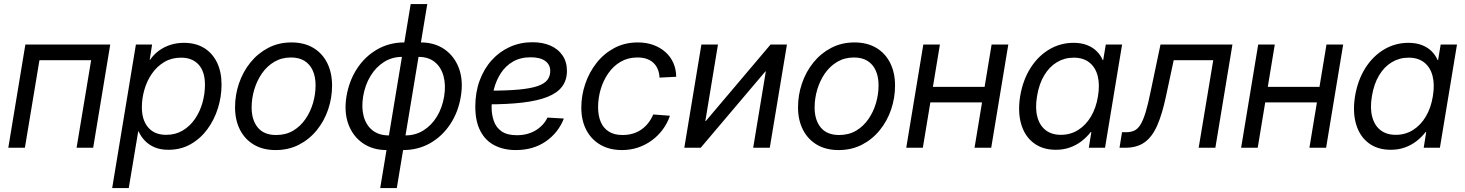

<svg xmlns="http://www.w3.org/2000/svg" viewBox="-20 -748 7418 972"><path d="M538.1 -522.5 451.7 0H367.7L441.4 -443.4H179.7L106 0H22L108.4 -522.5Z M547.9 204.1 668 -522.5H750L737.8 -444.8H739.3Q757.8 -471.7 783.9 -491Q810.1 -510.3 842.3 -520.8Q874.5 -531.2 911.1 -531.2Q970.7 -531.2 1013.2 -505.1Q1055.7 -479 1078.6 -431.6Q1101.6 -384.3 1101.6 -319.8Q1101.6 -259.3 1083.3 -200.4Q1064.9 -141.6 1030 -94Q995.1 -46.4 945.3 -18.1Q895.5 10.3 832.5 10.3Q793.5 10.3 764.2 -1.7Q734.9 -13.7 714.4 -34.7Q693.8 -55.7 681.6 -83H679.7L631.8 204.1ZM821.3 -65.4Q868.7 -65.4 905.3 -87.4Q941.9 -109.4 967 -146Q992.2 -182.6 1004.9 -227.8Q1017.6 -272.9 1017.6 -319.3Q1017.6 -385.3 985.6 -420.7Q953.6 -456.1 896.5 -456.1Q848.6 -456.1 811.8 -434.1Q774.9 -412.1 749.5 -375.7Q724.1 -339.4 711.2 -294.7Q698.2 -250 698.2 -205.1Q698.2 -140.1 730.2 -102.8Q762.2 -65.4 821.3 -65.4Z M1375.5 11.7Q1311.5 11.7 1265.6 -15.4Q1219.7 -42.5 1194.8 -91.3Q1169.9 -140.1 1169.9 -205.1Q1169.9 -267.1 1189.9 -325.9Q1210 -384.8 1247.6 -431.4Q1285.2 -478 1337.9 -505.6Q1390.6 -533.2 1455.6 -533.2Q1519.5 -533.2 1565.7 -505.9Q1611.8 -478.5 1636.5 -429.2Q1661.1 -379.9 1661.1 -314.5Q1661.1 -252 1641.1 -193.4Q1621.1 -134.8 1583.3 -88.4Q1545.4 -42 1492.9 -15.1Q1440.4 11.7 1375.5 11.7ZM1377.9 -64.5Q1426.8 -64.5 1463.9 -86.4Q1501 -108.4 1526.4 -145.3Q1551.8 -182.1 1564.7 -226.6Q1577.6 -271 1577.6 -315.9Q1577.6 -358.9 1563.5 -390.6Q1549.3 -422.4 1521.7 -439.7Q1494.1 -457 1453.1 -457Q1405.8 -457 1368.7 -435.1Q1331.5 -413.1 1306.2 -376.5Q1280.8 -339.8 1267.3 -294.9Q1253.9 -250 1253.9 -203.6Q1253.9 -140.1 1285.2 -102.3Q1316.4 -64.5 1377.9 -64.5Z M1936.5 11.7Q1867.7 11.7 1817.1 -22.9Q1766.6 -57.6 1743.9 -118.7Q1721.2 -179.7 1733.9 -259.8Q1747.6 -340.3 1788.3 -401.9Q1829.1 -463.4 1890.4 -498.3Q1951.7 -533.2 2026.9 -533.2H2110.8Q2180.2 -533.2 2230.5 -498.3Q2280.8 -463.4 2303.5 -401.9Q2326.2 -340.3 2313 -259.8Q2299.8 -179.7 2259 -118.7Q2218.3 -57.6 2157.2 -22.9Q2096.2 11.7 2020.5 11.7ZM1948.7 -62.5H2032.7Q2083 -62.5 2123.8 -87.9Q2164.6 -113.3 2191.7 -157.7Q2218.8 -202.1 2228.5 -259.8Q2237.8 -317.9 2225.3 -363Q2212.9 -408.2 2180.9 -434.1Q2148.9 -460 2099.1 -460H2014.6Q1964.8 -460 1923.8 -434.1Q1882.8 -408.2 1855.5 -363Q1828.1 -317.9 1818.4 -259.8Q1809.1 -202.1 1821.5 -157.7Q1834 -113.3 1866.2 -87.9Q1898.4 -62.5 1948.7 -62.5ZM1904.8 204.1 2059.1 -727.5H2143.1L1988.8 204.1Z M2591.3 11.7Q2530.3 11.7 2483.9 -12Q2437.5 -35.6 2411.9 -84.7Q2386.2 -133.8 2386.2 -208.5Q2386.2 -280.3 2408.2 -340.1Q2430.2 -399.9 2469.5 -443.4Q2508.8 -486.8 2561.3 -510.5Q2613.8 -534.2 2675.3 -534.2Q2728 -534.2 2767.1 -516.8Q2806.2 -499.5 2828.1 -467Q2850.1 -434.6 2850.1 -389.2Q2850.1 -342.3 2825.7 -309.8Q2801.3 -277.3 2751.7 -257.6Q2702.1 -237.8 2626.2 -228.8Q2550.3 -219.7 2447.3 -219.7L2459 -289.1Q2548.3 -289.1 2607.7 -294.7Q2667 -300.3 2701.7 -312.3Q2736.3 -324.2 2751 -343.3Q2765.6 -362.3 2765.6 -388.7Q2765.6 -420.9 2740 -439.5Q2714.4 -458 2666.5 -458Q2614.3 -458 2576.7 -436Q2539.1 -414.1 2515.4 -377.4Q2491.7 -340.8 2480.2 -295.9Q2468.8 -251 2468.8 -204.6Q2468.8 -168 2480 -135.5Q2491.2 -103 2519 -83.3Q2546.9 -63.5 2596.2 -63.5Q2651.9 -63.5 2692.4 -88.4Q2732.9 -113.3 2751.5 -152.8L2834.5 -147.9Q2806.6 -76.2 2743.2 -32.2Q2679.7 11.7 2591.3 11.7Z M3128.9 11.7Q3065.9 11.7 3019.5 -15.1Q2973.1 -42 2948 -90.3Q2922.9 -138.7 2922.9 -203.1Q2922.9 -264.6 2942.9 -323.5Q2962.9 -382.3 3000.2 -429.7Q3037.6 -477.1 3090.3 -505.1Q3143.1 -533.2 3209 -533.2Q3252 -533.2 3287.6 -520.3Q3323.2 -507.3 3349.1 -484.1Q3375 -460.9 3388.9 -429.2Q3402.8 -397.5 3403.3 -359.4L3318.8 -355Q3317.9 -377.4 3310.5 -396Q3303.2 -414.6 3289.6 -428.2Q3275.9 -441.9 3255.4 -449.5Q3234.9 -457 3206.5 -457Q3159.2 -457 3122.3 -435.5Q3085.4 -414.1 3059.8 -377.4Q3034.2 -340.8 3021 -296.1Q3007.8 -251.5 3007.8 -204.6Q3007.8 -162.6 3021.2 -130.9Q3034.7 -99.1 3062.3 -81.8Q3089.8 -64.5 3131.3 -64.5Q3160.2 -64.5 3184.3 -71.8Q3208.5 -79.1 3228 -93Q3247.6 -106.9 3262.5 -126.2Q3277.3 -145.5 3287.1 -168.5L3371.6 -162.1Q3358.9 -124.5 3335.4 -92.8Q3312 -61 3280.3 -37.6Q3248.5 -14.2 3210.2 -1.2Q3171.9 11.7 3128.9 11.7Z M3877 0H3793L3856.9 -386.2H3854.5L3527.3 0H3444.3L3530.8 -522.5H3614.7L3550.8 -135.3H3553.2L3880.9 -522.5H3963.9Z M4225.6 11.7Q4161.6 11.7 4115.7 -15.4Q4069.8 -42.5 4044.9 -91.3Q4020 -140.1 4020 -205.1Q4020 -267.1 4040 -325.9Q4060.1 -384.8 4097.7 -431.4Q4135.3 -478 4188 -505.6Q4240.7 -533.2 4305.7 -533.2Q4369.6 -533.2 4415.8 -505.9Q4461.9 -478.5 4486.6 -429.2Q4511.2 -379.9 4511.2 -314.5Q4511.2 -252 4491.2 -193.4Q4471.2 -134.8 4433.3 -88.4Q4395.5 -42 4343 -15.1Q4290.5 11.7 4225.6 11.7ZM4228 -64.5Q4276.9 -64.5 4314 -86.4Q4351.1 -108.4 4376.5 -145.3Q4401.9 -182.1 4414.8 -226.6Q4427.7 -271 4427.7 -315.9Q4427.7 -358.9 4413.6 -390.6Q4399.4 -422.4 4371.8 -439.7Q4344.2 -457 4303.2 -457Q4255.9 -457 4218.8 -435.1Q4181.6 -413.1 4156.2 -376.5Q4130.9 -339.8 4117.4 -294.9Q4104 -250 4104 -203.6Q4104 -140.1 4135.3 -102.3Q4166.5 -64.5 4228 -64.5Z M4983.4 -308.1 4970.7 -229.5H4669.9L4683.1 -308.1ZM4738.3 -522.5 4651.9 0H4567.9L4654.3 -522.5ZM5084.5 -522.5 4998 0H4913.6L5000 -522.5Z M5325.2 10.3Q5258.3 10.3 5213.1 -23.9Q5168 -58.1 5149.9 -119.1Q5131.8 -180.2 5144.5 -260.7Q5158.2 -342.3 5196.5 -403.1Q5234.9 -463.9 5291.5 -497.6Q5348.1 -531.2 5415 -531.2Q5453.1 -531.2 5482.4 -520Q5511.7 -508.8 5531.7 -489Q5551.8 -469.2 5562.5 -443.8H5564.9L5578.1 -522.5H5660.6L5574.2 0H5492.2L5504.9 -79.6H5502Q5481 -52.7 5454.3 -32.5Q5427.7 -12.2 5395.5 -1Q5363.3 10.3 5325.2 10.3ZM5350.6 -65.4Q5398.9 -65.4 5438 -89.8Q5477.1 -114.3 5503.2 -158.4Q5529.3 -202.6 5538.6 -261.2Q5548.3 -320.3 5536.9 -364Q5525.4 -407.7 5494.6 -431.9Q5463.9 -456.1 5415.5 -456.1Q5369.1 -456.1 5330.8 -433.1Q5292.5 -410.2 5266.4 -366.7Q5240.2 -323.2 5230 -261.2Q5219.7 -199.7 5231.7 -155.8Q5243.7 -111.8 5274.2 -88.6Q5304.7 -65.4 5350.6 -65.4Z M5647.5 0 5660.2 -78.6H5679.7Q5704.6 -78.6 5722.2 -86.7Q5739.7 -94.7 5753.7 -117.2Q5767.6 -139.6 5780.3 -181.6Q5793 -223.6 5806.6 -292L5855 -522.5H6219.2L6132.8 0H6048.3L6122.1 -443.4H5921.9L5882.8 -260.7Q5863.8 -170.9 5838.6 -113.3Q5813.5 -55.7 5774.9 -27.8Q5736.3 0 5676.3 0Z M6678.7 -308.1 6666 -229.5H6365.2L6378.4 -308.1ZM6433.6 -522.5 6347.2 0H6263.2L6349.6 -522.5ZM6779.8 -522.5 6693.4 0H6608.9L6695.3 -522.5Z M7020.5 10.3Q6953.6 10.3 6908.4 -23.9Q6863.3 -58.1 6845.2 -119.1Q6827.1 -180.2 6839.8 -260.7Q6853.5 -342.3 6891.8 -403.1Q6930.2 -463.9 6986.8 -497.6Q7043.5 -531.2 7110.4 -531.2Q7148.4 -531.2 7177.7 -520Q7207 -508.8 7227.1 -489Q7247.1 -469.2 7257.8 -443.8H7260.3L7273.4 -522.5H7356L7269.5 0H7187.5L7200.2 -79.6H7197.3Q7176.3 -52.7 7149.7 -32.5Q7123 -12.2 7090.8 -1Q7058.6 10.3 7020.5 10.3ZM7045.9 -65.4Q7094.2 -65.4 7133.3 -89.8Q7172.4 -114.3 7198.5 -158.4Q7224.6 -202.6 7233.9 -261.2Q7243.7 -320.3 7232.2 -364Q7220.7 -407.7 7189.9 -431.9Q7159.2 -456.1 7110.8 -456.1Q7064.5 -456.1 7026.1 -433.1Q6987.8 -410.2 6961.7 -366.7Q6935.5 -323.2 6925.3 -261.2Q6915 -199.7 6927 -155.8Q6939 -111.8 6969.5 -88.6Q7000 -65.4 7045.9 -65.4Z"/></svg>

Font: Inter 28pt
Style: Italic
Weight: 400
Italic angle: -9.3988°
Designer: Rasmus Andersson
Foundry: rsms
Version: Version 4.001;git-66647c0bb